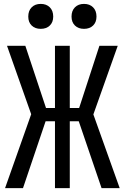

<svg xmlns="http://www.w3.org/2000/svg" viewBox="-20 -965 640 985"><path d="M6 0 140 -379 16 -730H110L216 -411H262V-730H338V-411H386L490 -730H584L459 -378L594 0H501L384 -343H338V0H262V-343H214L98 0ZM411 -817Q382 -817 364.5 -834Q347 -851 347 -880Q347 -910 364.5 -927.5Q382 -945 411 -945Q440 -945 457.5 -927.5Q475 -910 475 -880Q475 -851 457.5 -834Q440 -817 411 -817ZM189 -817Q160 -817 142.5 -834Q125 -851 125 -880Q125 -910 142.5 -927.5Q160 -945 189 -945Q218 -945 235.5 -927.5Q253 -910 253 -880Q253 -851 235.5 -834Q218 -817 189 -817Z"/></svg>

Font: JetBrainsMonoNL NF
Style: Regular
Weight: 400
Designer: Philipp Nurullin, Konstantin Bulenkov
Foundry: JetBrains
Version: Version 2.304; ttfautohint (v1.8.4.7-5d5b);Nerd Fonts 3.2.1